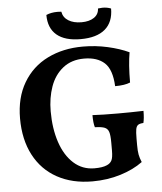

<svg xmlns="http://www.w3.org/2000/svg" viewBox="-59 -926 831 986"><g transform="rotate(-5 356.5 -433.0)"><path d="M35 -345Q35 -452 80.5 -529Q126 -606 206 -645.5Q286 -685 388 -685Q454 -685 516 -671Q578 -657 625 -635Q614 -572 614 -480Q586 -468 536 -468Q532 -554 494.5 -588.5Q457 -623 389 -623Q324 -623 280 -588Q236 -553 215.5 -495Q195 -437 195 -368Q195 -279 218.5 -208.5Q242 -138 287 -97.5Q332 -57 394 -57Q436 -57 458 -67Q475 -74 483 -88.5Q491 -103 491 -140V-181Q491 -219 485.5 -236Q480 -253 464.5 -259.5Q449 -266 414 -267Q407 -289 407 -330Q457 -327 538 -327Q606 -327 670 -329Q670 -290 664 -267Q645 -266 636.5 -260Q628 -254 625 -239Q622 -224 622 -190V-157Q622 -126 625.5 -107.5Q629 -89 638 -68Q591 -33 523 -12Q455 9 378 9Q274 9 196.5 -33.5Q119 -76 77 -156Q35 -236 35 -345ZM381 -724Q300 -724 258 -759.5Q216 -795 216 -863Q241 -874 274 -874Q288 -874 294 -873Q299 -843 325.5 -826.5Q352 -810 393 -810Q433 -810 457.5 -826.5Q482 -843 483 -873Q499 -875 506 -875Q531 -875 550 -867Q550 -797 507 -760.5Q464 -724 381 -724Z"/></g></svg>

Font: Vollkorn SC
Style: Bold
Weight: 700
Designer: Friedrich Althausen
Foundry: Friedrich Althausen
Version: Version 4.015